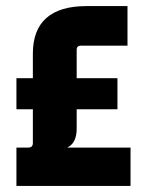

<svg xmlns="http://www.w3.org/2000/svg" viewBox="-20 -611 473 631"><path d="M409 0V-126H201C222 -136 232 -157 232 -188V-252H366V-354H232V-447C232 -457 237 -461 246 -461H399V-591H264C147 -591 88 -538 88 -435V-354H34V-252H88V-141C88 -131 83 -126 73 -126H34V0Z"/></svg>

Font: Gemini
Style: Regular
Weight: 700
Designer: Pushpananda Ekanayake, Sol Matas, Kosala Senevirathne
Foundry: Mooniak
Version: Version 1.000;PS 1.0;hotconv 1.0.86;makeotf.lib2.5.63406